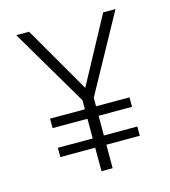

<svg xmlns="http://www.w3.org/2000/svg" viewBox="-97 -704 694 782"><g transform="rotate(-15 250.0 -312.5)"><path d="M245 -221H88V-261H246ZM272 -261H423V-221H272ZM245 -99H88V-138H245ZM272 -138H423V-99H272ZM282 0H235V-299L43 -625H97L259 -345L409 -623H461L282 -297Z"/></g></svg>

Font: Inconsolata Light
Style: Regular
Weight: 300
Designer: Raph Levien, Cyreal, Brenton Simpson
Foundry: Raph Levien, Cyreal, Google
Version: Version 3.001